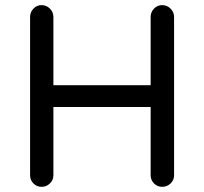

<svg xmlns="http://www.w3.org/2000/svg" viewBox="-20 -723 795 748"><path d="M658.2 -657.2V-40Q658.2 -21.5 644.5 -8.3Q630.9 4.9 611.8 4.9Q593.3 4.9 580.1 -8.3Q566.9 -21.5 566.9 -40V-306.2H188V-40Q188 -21.5 174.3 -8.3Q160.6 4.9 142.1 4.9Q123.5 4.9 110.4 -8.3Q97.2 -21.5 97.2 -40V-657.2Q97.2 -675.8 110.4 -689.5Q123.5 -703.1 142.1 -703.1Q160.6 -703.1 174.3 -689.5Q188 -675.8 188 -657.2V-391.1H566.9V-657.2Q566.9 -675.8 580.1 -689.5Q593.3 -703.1 611.8 -703.1Q630.4 -703.1 644.3 -689.5Q658.2 -675.8 658.2 -657.2Z"/></svg>

Font: Aka-Acid-Varela
Style: Regular
Weight: 400
Designer: Joe Prince, Avraham Cornfeld, Cyberella
Foundry: Joe Prince, Avraham Cornfeld, Cyberella
Version: Version 2.000; ttfautohint (v1.5.33-1714) -l 8 -r 50 -G 200 